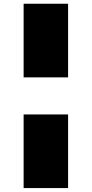

<svg xmlns="http://www.w3.org/2000/svg" viewBox="-20 -797 483 1012"><path d="M104.5 -389.2V-777.3H338.9V-389.2ZM104.5 194.3V-193.8H338.9V194.3Z"/></svg>

Font: Bevan
Style: Regular
Weight: 400
Designer: Vernon Adams
Foundry: Vernon Adams
Version: Version 2.100; ttfautohint (v1.8.3)